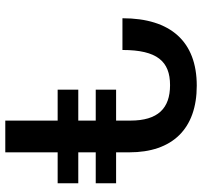

<svg xmlns="http://www.w3.org/2000/svg" viewBox="-39 -725 764 726"><g transform="rotate(90 343.0 -362.0)"><path d="M319 -276V-198H436V0H556V-198H673V-276H556V-342H673V-419H556V-469C556 -632 467 -724 304 -724C137 -724 49 -625 49 -443H169C169 -574 212 -623 302 -623C390 -623 436 -577 436 -473V-419H319V-342H436V-276Z"/></g></svg>

Font: Noto Sans Armenian SemiCondensed SemiBold
Style: Regular
Weight: 600
Width: 4
Designer: Monotype Design Team
Foundry: Monotype Imaging Inc.
Version: Version 2.008